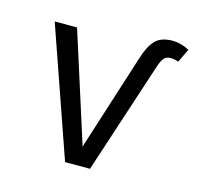

<svg xmlns="http://www.w3.org/2000/svg" viewBox="-89 -666 777 759"><g transform="rotate(15 300.0 -287.0)"><path d="M240.5 0 57 -526.5H148.5L291.5 -77.5L416 -467.5Q433 -524 456.8 -548.8Q480.5 -573.5 528 -573.5Q545 -573.5 562 -568.8Q579 -564 596.5 -555L569.5 -499Q561.5 -502.5 553.5 -504Q545.5 -505.5 537.5 -505.5Q520.5 -505.5 511 -495Q501.5 -484.5 493.5 -460.5L342.5 0Z"/></g></svg>

Font: Fast_Mono
Style: Regular
Weight: 400
Monospace: yes
Designer: Carrois Corporate, Edenspiekermann AG, Nikita Prokopov
Foundry: Carrois Corporate, Edenspiekermann AG, Nikita Prokopov
Version: Version 5.002